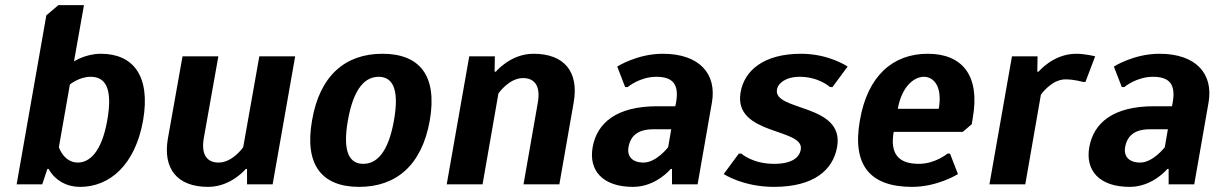

<svg xmlns="http://www.w3.org/2000/svg" viewBox="-20 -720 4775 750"><path d="M253 -390C253 -390 289 -420 334 -420C389 -420 422 -380 399 -250C377 -125 329 -85 284 -85C229 -85 210 -145 210 -145ZM208 -700 161 -660 45 0H145L165 -60H170C170 -60 203 10 293 10C408 10 508 -75 539 -250C569 -425 499 -510 374 -510C314 -510 269 -480 269 -480L308 -700Z M834 -85C789 -85 765 -115 776 -180L833 -500H693L636 -180C615 -60 673 10 793 10C883 10 940 -60 940 -60H945V0H1045L1133 -500H993L930 -145C930 -145 889 -85 834 -85Z M1519 -250C1496 -120 1449 -80 1399 -80C1349 -80 1316 -120 1339 -250C1362 -380 1409 -420 1459 -420C1509 -420 1542 -380 1519 -250ZM1659 -250C1689 -425 1619 -510 1474 -510C1329 -510 1229 -425 1199 -250C1168 -75 1238 10 1383 10C1528 10 1628 -75 1659 -250Z M2023 -415C2068 -415 2092 -385 2081 -320L2025 0H2165L2221 -320C2242 -440 2184 -510 2064 -510C1974 -510 1917 -440 1917 -440H1912L1913 -500H1813L1725 0H1865L1927 -355C1927 -355 1968 -415 2023 -415Z M2618 -305H2548C2388 -305 2312 -240 2295 -145C2279 -55 2333 10 2453 10C2543 10 2600 -60 2600 -60H2605V0H2705L2761 -320C2780 -430 2714 -510 2569 -510C2469 -510 2391 -460 2391 -460L2422 -380H2432C2432 -380 2479 -420 2544 -420C2609 -420 2633 -390 2621 -320ZM2590 -145C2590 -145 2544 -85 2494 -85C2449 -85 2429 -110 2435 -145C2443 -190 2472 -215 2532 -215H2602Z M3109 -510C2964 -510 2888 -445 2873 -360C2843 -190 3123 -221 3108 -136C3103 -105 3074 -80 3004 -80C2919 -80 2876 -120 2876 -120H2866L2807 -40C2807 -40 2883 10 3003 10C3158 10 3234 -55 3250 -146C3280 -316 3000 -285 3015 -370C3019 -395 3049 -420 3104 -420C3179 -420 3222 -380 3222 -380H3232L3291 -460C3291 -460 3219 -510 3109 -510Z M3589 -420C3629 -420 3662 -380 3647 -295H3487C3502 -380 3549 -420 3589 -420ZM3543 10C3643 10 3722 -40 3722 -40L3691 -120H3681C3681 -120 3634 -80 3569 -80C3489 -80 3456 -120 3471 -205H3741L3776 -235L3780 -260C3809 -425 3739 -510 3604 -510C3469 -510 3369 -425 3339 -250C3308 -75 3378 10 3543 10Z M4142 -410C4177 -410 4210 -400 4210 -400H4220L4258 -500C4258 -500 4219 -510 4184 -510C4094 -510 4037 -440 4037 -440H4032L4033 -500H3933L3845 0H3985L4046 -350C4046 -350 4087 -410 4142 -410Z M4558 -305H4488C4328 -305 4252 -240 4235 -145C4219 -55 4273 10 4393 10C4483 10 4540 -60 4540 -60H4545V0H4645L4701 -320C4720 -430 4654 -510 4509 -510C4409 -510 4331 -460 4331 -460L4362 -380H4372C4372 -380 4419 -420 4484 -420C4549 -420 4573 -390 4561 -320ZM4530 -145C4530 -145 4484 -85 4434 -85C4389 -85 4369 -110 4375 -145C4383 -190 4412 -215 4472 -215H4542Z"/></svg>

Font: Scada
Style: Bold Italic
Weight: 700
Designer: Jovanny Lemonad
Foundry: Jovanny Lemonad
Version: Version 3.005